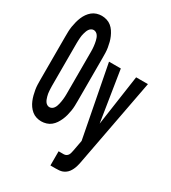

<svg xmlns="http://www.w3.org/2000/svg" viewBox="-227 -856 1053 1184"><g transform="rotate(30 300.0 -264.0)"><path d="M141 8Q123 8 105.5 2.5Q88 -3 74 -14.5Q60 -26 49.5 -41Q39 -56 32 -73Q25 -90 20.5 -107.5Q16 -125 13 -143Q10 -161 9.5 -179Q9 -197 9 -215V-520Q9 -538 9.5 -556Q10 -574 13 -592Q16 -610 20.5 -627.5Q25 -645 32 -662Q39 -679 49.5 -694Q60 -709 74 -720.5Q88 -732 105.5 -737.5Q123 -743 141 -743Q159 -743 177 -737.5Q195 -732 209 -720.5Q223 -709 233 -694Q243 -679 250.5 -662Q258 -645 262.5 -627.5Q267 -610 270 -592Q273 -574 273.5 -556Q274 -538 274 -520V-215Q274 -197 273.5 -179Q273 -161 270 -143Q267 -125 262.5 -107.5Q258 -90 250.5 -73Q243 -56 233 -41Q223 -26 209 -14.5Q195 -3 177 2.5Q159 8 141 8ZM141 -93Q150 -93 158 -97.5Q166 -102 171.5 -110Q177 -118 180 -126.5Q183 -135 185 -143.5Q187 -152 188.5 -161Q190 -170 191 -179Q192 -188 192.5 -197Q193 -206 193 -215V-520Q193 -529 192.5 -538Q192 -547 191 -556Q190 -565 188.5 -574Q187 -583 185 -591.5Q183 -600 180 -608.5Q177 -617 171.5 -625Q166 -633 158 -637.5Q150 -642 141 -642Q133 -642 125 -637.5Q117 -633 111.5 -625Q106 -617 103 -608.5Q100 -600 97.5 -591.5Q95 -583 93.5 -574Q92 -565 91.5 -556Q91 -547 90.5 -538Q90 -529 90 -520V-215Q90 -206 90.5 -197Q91 -188 91.5 -179Q92 -170 93.5 -161Q95 -152 97.5 -143.5Q100 -135 103 -126.5Q106 -118 111.5 -110Q117 -102 125 -97.5Q133 -93 141 -93ZM327 215V114H364Q373 114 381 109.5Q389 105 393.5 97.5Q398 90 400 81Q402 72 404 63L418 -12L320 -520H404L461 -160L513 -520H597L482 89Q480 101 477.5 113Q475 125 471.5 136.5Q468 148 462.5 159.5Q457 171 450 180.5Q443 190 433 197.5Q423 205 412 209Q401 213 389 214Q377 215 364 215Z"/></g></svg>

Font: R Plex Mono
Style: Bold
Weight: 700
Monospace: yes
Designer: Belleve Invis
Foundry: Belleve Invis
Version: Version 31.8.0